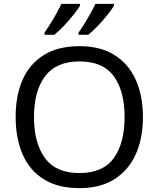

<svg xmlns="http://www.w3.org/2000/svg" viewBox="-20 -964 821 994"><path d="M720 -358Q720 -247 682.5 -164.5Q645 -82 572 -36Q499 10 391 10Q280 10 206.5 -36Q133 -82 97 -165Q61 -248 61 -359Q61 -469 97 -551Q133 -633 206.5 -679Q280 -725 392 -725Q499 -725 572 -679.5Q645 -634 682.5 -551.5Q720 -469 720 -358ZM156 -358Q156 -223 213 -145.5Q270 -68 391 -68Q513 -68 569 -145.5Q625 -223 625 -358Q625 -493 569 -569.5Q513 -646 392 -646Q271 -646 213.5 -569.5Q156 -493 156 -358ZM570 -934Q560 -917 537 -888Q514 -859 487 -830.5Q460 -802 437 -784H387V-796Q401 -815 417 -841Q433 -867 448.5 -894.5Q464 -922 474 -944H570ZM394 -934Q384 -917 361 -888Q338 -859 311 -830.5Q284 -802 261 -784H211V-796Q232 -825 257 -867.5Q282 -910 298 -944H394Z"/></svg>

Font: Noto Sans Limbu
Style: Regular
Weight: 400
Designer: Monotype Design Team
Foundry: Monotype Imaging Inc.
Version: Version 2.004; ttfautohint (v1.8.4.7-5d5b)